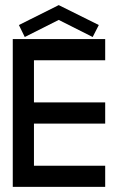

<svg xmlns="http://www.w3.org/2000/svg" viewBox="-20 -732 462 752"><path d="M30 0H392V-83H113V-248H392V-331H113V-496H392V-579H30ZM367 -634 210 -712 54 -634 77 -587 210 -654 343 -587Z"/></svg>

Font: Kunika
Style: Regular
Weight: 400
Designer: Leo Kuroshita
Foundry: kurogedelic
Version: Version 1.000;PS 001.000;hotconv 1.0.88;makeotf.lib2.5.64775